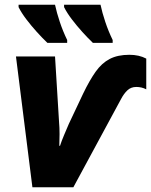

<svg xmlns="http://www.w3.org/2000/svg" viewBox="-20 -786 634 806"><path d="M116 0 47 -549H211L228 -272Q230 -251 230 -223Q230 -195 229 -174H232Q238 -193 249 -219Q260 -245 269 -266L329 -393Q356 -449 381.5 -485Q407 -521 440.5 -538.5Q474 -556 523 -556Q564 -556 594 -540V-411Q575 -421 552 -421Q530 -421 515 -407Q500 -393 488 -370L288 0ZM370 -606Q349 -626 325.5 -652Q302 -678 281.5 -705Q261 -732 249 -756V-766H402Q409 -733 422 -694Q435 -655 453 -618V-606ZM179 -606Q158 -626 134.5 -652Q111 -678 90.5 -705Q70 -732 58 -756V-766H211Q218 -733 231 -694Q244 -655 262 -618V-606Z"/></svg>

Font: Noto Sans ExtraBold
Style: Italic
Weight: 800
Italic angle: -12°
Designer: Monotype Design Team
Foundry: Monotype Imaging Inc.
Version: Version 2.013; ttfautohint (v1.8.4.7-5d5b)